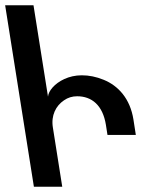

<svg xmlns="http://www.w3.org/2000/svg" viewBox="-46 -708 594 728"><path d="M355.5 -235 361.5 -196.5H469L460 -254.5C447.5 -334 402.5 -383 347 -405.5C319 -417 291.5 -422.5 264 -422.5C214.5 -422.5 175 -400.5 153.5 -376.5C143 -364.5 137 -353 136 -341.5L81 -688H-26.5L82.5 0H190L154.5 -224.5C147 -270.5 166 -307 196.5 -327.5C211.5 -338 228 -343 246.5 -343C302 -343 343.5 -309 355.5 -235Z"/></svg>

Font: Font.Observer
Style: Regular
Weight: 500
Italic angle: 9°
Version: Version 1.001;FEAKit 1.0